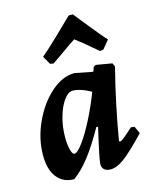

<svg xmlns="http://www.w3.org/2000/svg" viewBox="-112 -806 716 894"><g transform="rotate(-15 245.5 -359.5)"><path d="M451 -153 468 -151 484 -116Q411 -40 375 -14Q339 12 310 12Q290 12 279.5 2.5Q269 -7 269 -24Q269 -44 304 -195L296 -196Q251 -116 212.5 -66.5Q174 -17 134 12Q81 12 51.5 -26Q22 -64 22 -132Q22 -212 57.5 -289.5Q93 -367 148.5 -416Q204 -465 262 -465L349 -448L357 -470L368 -476L445 -463L453 -446Q431 -362 411.5 -268Q392 -174 381 -106L384 -102Q391 -102 404 -112Q417 -122 451 -153ZM320 -359Q299 -372 275 -380Q251 -388 233 -388Q211 -388 190 -359Q169 -330 156 -283.5Q143 -237 143 -188Q143 -151 149.5 -126.5Q156 -102 166 -102Q180 -102 207 -138.5Q234 -175 264.5 -234.5Q295 -294 320 -359ZM306 -731H326Q342 -711 388.5 -653Q435 -595 454 -576L421 -536L405 -533L376 -557Q326 -600 302 -617Q286 -608 225 -564L180 -533L164 -536L141 -576Q165 -595 225.5 -653Q286 -711 306 -731Z"/></g></svg>

Font: Alegreya
Style: Bold Italic
Weight: 700
Italic angle: -7°
Designer: Juan Pablo del Peral
Foundry: Huerta Tipografica
Version: Version 2.007; ttfautohint (v1.6)